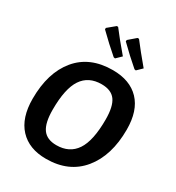

<svg xmlns="http://www.w3.org/2000/svg" viewBox="-211 -1018 1053 1152"><g transform="rotate(30 315.5 -441.5)"><path d="M488 -719 478 -721Q416 -774 349 -840L350 -850L400 -893H410Q454 -835 523 -753ZM344 -719 334 -721Q272 -774 205 -840V-850L257 -893L266 -892Q305 -840 379 -753ZM369 -652Q488 -652 553.5 -583.5Q619 -515 619 -384Q619 -204 531.5 -97Q444 10 286 10Q168 10 102.5 -60.5Q37 -131 37 -263Q37 -443 123.5 -547.5Q210 -652 369 -652ZM353 -545Q263 -545 218.5 -478.5Q174 -412 174 -266Q174 -175 203.5 -133.5Q233 -92 299 -92Q389 -92 434 -159Q479 -226 479 -373Q479 -464 449.5 -504.5Q420 -545 353 -545Z"/></g></svg>

Font: Alegreya Sans
Style: Bold Italic
Weight: 700
Italic angle: -7°
Designer: Juan Pablo del Peral
Foundry: Huerta Tipografica
Version: Version 2.007